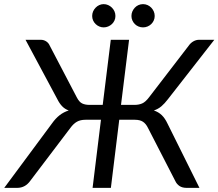

<svg xmlns="http://www.w3.org/2000/svg" viewBox="-48 -909 1056 929"><path d="M0 0ZM149 -716.5Q163.5 -716.5 175.2 -709Q187 -701.5 192.5 -688.5L323.5 -438Q335 -415.5 349.5 -408.5Q364 -401.5 385 -401.5H449L488 -716.5H576.5L537.5 -401.5H603Q623.5 -401.5 639.8 -408.5Q656 -415.5 673 -438L865.5 -688.5Q874.5 -701.5 887.8 -709Q901 -716.5 915.5 -716.5H989L764.5 -429Q748.5 -408 733 -394.8Q717.5 -381.5 696.5 -374.5Q719 -367 734.8 -351.8Q750.5 -336.5 762.5 -311L917 0H855Q834 0 820.5 -9Q807 -18 800 -33.5L668 -290Q658 -310.5 643.5 -320Q629 -329.5 604.5 -329.5H529L488.5 0H400L440.5 -329.5H365.5Q341 -329.5 324.2 -320Q307.5 -310.5 292.5 -290L98 -33.5Q87 -18 71.2 -9Q55.5 0 35 0H-27.5L203 -311Q221 -336.5 240.8 -351.8Q260.5 -367 284.5 -374.5Q265.5 -381.5 252.8 -394.8Q240 -408 229.5 -429L75.5 -716.5ZM510.5 -831.5Q510.5 -820 506 -810Q501.5 -800 493.5 -792.5Q485.5 -785 475.2 -780.8Q465 -776.5 453.5 -776.5Q442.5 -776.5 432.5 -780.8Q422.5 -785 414.8 -792.5Q407 -800 402.5 -810Q398 -820 398 -831.5Q398 -843.5 402.5 -853.8Q407 -864 414.8 -872Q422.5 -880 432.5 -884.5Q442.5 -889 453.5 -889Q465 -889 475.2 -884.5Q485.5 -880 493.5 -872Q501.5 -864 506 -853.8Q510.5 -843.5 510.5 -831.5ZM700.5 -831.5Q700.5 -820 696 -810Q691.5 -800 683.8 -792.5Q676 -785 665.8 -780.8Q655.5 -776.5 644 -776.5Q632.5 -776.5 622.2 -780.8Q612 -785 604.5 -792.5Q597 -800 592.5 -810Q588 -820 588 -831.5Q588 -843.5 592.5 -853.8Q597 -864 604.5 -872Q612 -880 622.2 -884.5Q632.5 -889 644 -889Q655.5 -889 665.8 -884.5Q676 -880 683.8 -872Q691.5 -864 696 -853.8Q700.5 -843.5 700.5 -831.5Z"/></svg>

Font: Lato
Style: Italic
Weight: 400
Italic angle: -7°
Designer: Lukasz Dziedzic
Foundry: tyPoland Lukasz Dziedzic
Version: Version 2.007; 2014-02-27